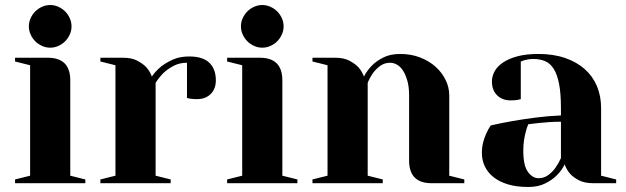

<svg xmlns="http://www.w3.org/2000/svg" viewBox="-20 -730 2495 765"><path d="M95 -625Q95 -642 102 -657.5Q109 -673 120.5 -684.5Q132 -696 147.5 -703Q163 -710 180 -710Q197 -710 212.5 -703Q228 -696 239.5 -684.5Q251 -673 258 -657.5Q265 -642 265 -625Q265 -608 258 -592.5Q251 -577 239.5 -565.5Q228 -554 212.5 -547Q197 -540 180 -540Q163 -540 147.5 -547Q132 -554 120.5 -565.5Q109 -577 102 -592.5Q95 -608 95 -625ZM170 -500Q260 -500 260 -410V-30L320 -15V0H40V-15L100 -30V-470L40 -485V-500Z M725 -480Q695 -480 671.5 -467.5Q648 -455 632 -440Q614 -422 600 -400V-30L660 -15V0H380V-15L440 -30V-470L380 -485V-500H470Q505 -500 527.5 -488Q550 -476 563 -462Q578 -445 585 -425Q600 -447 622 -465Q641 -480 668.5 -492.5Q696 -505 734 -505Q788 -505 814 -480Q840 -455 840 -410Q840 -376 819.5 -355.5Q799 -335 765 -335Q757 -335 749.5 -335.5Q742 -336 737 -337Q730 -338 725 -340Z M940 -625Q940 -642 947 -657.5Q954 -673 965.5 -684.5Q977 -696 992.5 -703Q1008 -710 1025 -710Q1042 -710 1057.5 -703Q1073 -696 1084.5 -684.5Q1096 -673 1103 -657.5Q1110 -642 1110 -625Q1110 -608 1103 -592.5Q1096 -577 1084.5 -565.5Q1073 -554 1057.5 -547Q1042 -540 1025 -540Q1008 -540 992.5 -547Q977 -554 965.5 -565.5Q954 -577 947 -592.5Q940 -608 940 -625ZM1015 -500Q1105 -500 1105 -410V-30L1165 -15V0H885V-15L945 -30V-470L885 -485V-500Z M1610 -350Q1610 -384 1603 -408.5Q1596 -433 1585.5 -449Q1575 -465 1561.5 -472.5Q1548 -480 1535 -480Q1512 -480 1495 -467.5Q1478 -455 1467 -440Q1454 -422 1445 -400V-30L1505 -15V0H1225V-15L1285 -30V-470L1225 -485V-500H1315Q1350 -500 1372.5 -488Q1395 -476 1408 -462Q1423 -445 1430 -425Q1443 -450 1463 -470Q1480 -487 1507.5 -501Q1535 -515 1575 -515Q1618 -515 1654 -501Q1690 -487 1715.5 -464Q1741 -441 1755.5 -411.5Q1770 -382 1770 -350V-30L1830 -15V0H1700Q1610 0 1610 -90Z M2085 -235Q2079 -222 2075 -205Q2071 -191 2068 -172Q2065 -153 2065 -130Q2065 -70 2083.5 -45Q2102 -20 2125 -20Q2148 -20 2164.5 -32.5Q2181 -45 2192 -60Q2205 -78 2215 -100V-245Q2192 -245 2169 -243.5Q2146 -242 2127 -240Q2105 -237 2085 -235ZM2125 -515Q2185 -515 2231.5 -499Q2278 -483 2310 -454.5Q2342 -426 2358.5 -386.5Q2375 -347 2375 -300V-30L2435 -15V0H2345Q2309 0 2287 -11.5Q2265 -23 2252 -37Q2237 -54 2230 -75Q2217 -49 2197 -30Q2180 -13 2152 1Q2124 15 2085 15Q2038 15 2003.5 4.5Q1969 -6 1946 -24.5Q1923 -43 1911.5 -67.5Q1900 -92 1900 -120Q1900 -143 1905 -162.5Q1910 -182 1917 -197Q1925 -215 1935 -230Q1977 -240 2024 -248Q2064 -255 2114 -261.5Q2164 -268 2215 -270V-300Q2215 -358 2207.5 -396Q2200 -434 2186 -456Q2172 -478 2151.5 -486.5Q2131 -495 2105 -495Q2094 -495 2085 -493.5Q2076 -492 2069 -490Q2061 -487 2055 -485V-335Q2048 -333 2042 -332Q2036 -331 2029.5 -330.5Q2023 -330 2015 -330Q1981 -330 1960.5 -350.5Q1940 -371 1940 -405Q1940 -426 1950.5 -445.5Q1961 -465 1983.5 -480.5Q2006 -496 2041 -505.5Q2076 -515 2125 -515Z"/></svg>

Font: Yeseva One
Style: Regular
Weight: 400
Designer: Jovanny Lemonad
Foundry: Jovanny Lemonad
Version: Version 2.001; ttfautohint (v0.91) -l 8 -r 50 -G 200 -x 0 -w